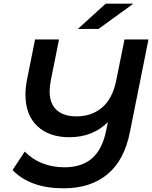

<svg xmlns="http://www.w3.org/2000/svg" viewBox="-20 -914 826 1041"><path d="M785 -700 685 -201Q655 -46 563 30.5Q471 107 325 107Q144 107 48 8L114 -92Q199 -7 330 -7Q423 -7 479 -55.5Q535 -104 556 -208L565 -252Q483 -170 356 -170Q246 -170 182 -230.5Q118 -291 118 -401Q118 -440 127 -485L170 -700H300L256 -481Q249 -443 249 -420Q249 -352 287 -317.5Q325 -283 395 -283Q477 -283 533.5 -331Q590 -379 610 -477L655 -700ZM553 -894H703L514 -757H402Z"/></svg>

Font: Montserrat Alternates SemiBold
Style: Italic
Weight: 600
Italic angle: -11.3°
Designer: Julieta Ulanovsky
Foundry: Julieta Ulanovsky
Version: Version 7.200